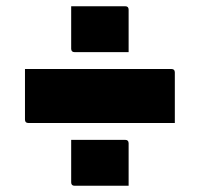

<svg xmlns="http://www.w3.org/2000/svg" viewBox="-20 -607 640 615"><path d="M208 -587H381Q392 -587 392 -576V-440H219Q208 -440 208 -451ZM60 -386H529Q540 -386 540 -375V-213H71Q60 -213 60 -224ZM208 -159H381Q392 -159 392 -148V-12H219Q208 -12 208 -23Z"/></svg>

Font: Recursive Mn Lnr St Blk
Style: Regular
Weight: 900
Monospace: yes
Version: Version 1.079;hotconv 1.0.112;makeotfexe 2.5.65598; ttfautoh